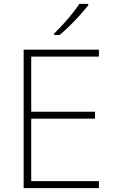

<svg xmlns="http://www.w3.org/2000/svg" viewBox="-20 -970 591 990"><path d="M490 0H102V-714H490V-678H141V-394H470V-358H141V-36H490ZM435 -942Q418 -921 393.5 -893.5Q369 -866 341 -838.5Q313 -811 288 -790H259V-797Q280 -817 305 -844.5Q330 -872 352.5 -900Q375 -928 389 -950H435Z"/></svg>

Font: Noto Sans Bengali ExtraLight
Style: Regular
Weight: 200
Designer: Jelle Bosma - Monotype Design Team
Foundry: Monotype Imaging Inc.
Version: Version 2.003; ttfautohint (v1.8.4.7-5d5b)